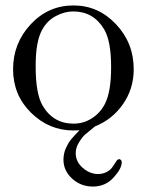

<svg xmlns="http://www.w3.org/2000/svg" viewBox="-20 -468 540 705"><path d="M250 -448Q341 -448 406 -379Q471 -310 471 -214Q471 -142 431.5 -85.5Q392 -29 329 -4Q303 17 293 25.5Q283 34 270.5 54Q258 74 258 94Q258 126 284 148.5Q310 171 340 171Q357 171 370.5 164Q384 157 390.5 148.5Q397 140 402.5 131Q408 122 409 121Q416 114 421.5 117.5Q427 121 427 128Q427 151 397 184Q367 217 321 217Q277 217 245 188Q213 159 213 118Q213 96 222 76Q231 56 240.5 44.5Q250 33 272 10Q265 11 249 11Q160 11 94 -54Q28 -119 28 -214Q28 -309 92.5 -378.5Q157 -448 250 -448ZM111 -222Q111 -125 136 -81Q175 -14 250 -14Q287 -14 318 -34Q349 -54 366 -88Q388 -132 388 -222Q388 -318 362 -361Q323 -426 249 -426Q217 -426 185 -409Q153 -392 135 -359Q111 -316 111 -228Z"/></svg>

Font: CMU Serif
Style: Roman
Weight: 500
Version: Version 0.7.0